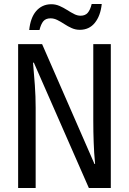

<svg xmlns="http://www.w3.org/2000/svg" viewBox="-20 -933 640 953"><path d="M70 0V-714H189L449 -119H452Q449 -148 447.5 -174.5Q446 -201 445 -226.5Q444 -252 443.5 -279Q443 -306 443 -336V-714H530V0H421L148 -622H144Q146 -594 148.5 -566Q151 -538 153 -510Q155 -482 156 -454Q157 -426 157 -398V0ZM125 -784Q128 -814 136.5 -837.5Q145 -861 159 -877.5Q173 -894 192 -903Q211 -912 235 -912Q256 -912 275.5 -903.5Q295 -895 313 -883.5Q331 -872 347.5 -863.5Q364 -855 380 -855Q403 -855 415.5 -869.5Q428 -884 435 -913H485Q479 -855 451 -820Q423 -785 376 -785Q355 -785 336 -793.5Q317 -802 299.5 -813.5Q282 -825 265 -833.5Q248 -842 231 -842Q207 -842 195 -827.5Q183 -813 176 -784Z"/></svg>

Font: Noto Sans Mono
Style: Regular
Weight: 400
Designer: Monotype Design Team
Foundry: Monotype Imaging Inc.
Version: Version 2.014